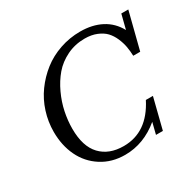

<svg xmlns="http://www.w3.org/2000/svg" viewBox="-150 -844 1043 1024"><g transform="rotate(-30 371.5 -332.0)"><path d="M342.3 13.2Q260.7 13.2 198.5 -26.6Q136.2 -66.4 104.2 -133.3Q72.3 -200.2 72.3 -283.2Q72.3 -345.2 91.1 -404.3Q109.9 -463.4 145.3 -512.2Q180.7 -561 228 -598.1Q275.4 -635.3 335.7 -656Q396 -676.8 461.4 -676.8Q535.6 -676.8 591.1 -647.9Q646.5 -619.1 677.7 -561.5L700.2 -650.4H743.2L685.5 -423.3H642.6Q641.6 -453.6 636.7 -480.7Q631.8 -507.8 619.4 -536.6Q606.9 -565.4 587.9 -585.7Q568.8 -606 536.9 -619.1Q504.9 -632.3 463.4 -632.3Q403.8 -632.3 353.3 -607.7Q302.7 -583 269 -543.5Q235.4 -503.9 211.7 -452.9Q188 -401.9 177.2 -349.9Q166.5 -297.9 166.5 -248Q166.5 -139.2 217.8 -85.2Q269 -31.2 358.9 -31.2Q504.4 -31.2 583 -185.5H626.5L579.1 2.9H536.6L554.2 -67.4Q457 13.2 342.3 13.2Z"/></g></svg>

Font: Elstob 6pt
Style: Italic
Weight: 400
Italic angle: -20°
Designer: Peter S. Baker
Version: Version 1.015